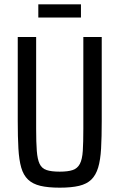

<svg xmlns="http://www.w3.org/2000/svg" viewBox="-20 -859 552 887"><path d="M256 8Q202 8 166.5 -0.5Q131 -9 109.5 -29.5Q88 -50 78 -85Q68 -120 65 -173Q62 -226 62 -300V-688H147V-264Q147 -201 150 -162Q153 -123 163 -102Q173 -81 195 -73.5Q217 -66 256 -66Q294 -66 316 -73.5Q338 -81 349 -102Q360 -123 362.5 -162Q365 -201 365 -264V-688H450V-300Q450 -226 447 -173Q444 -120 433.5 -85Q423 -50 402 -29.5Q381 -9 345.5 -0.5Q310 8 256 8ZM157 -778V-839H354V-778Z"/></svg>

Font: Saira Condensed Medium
Style: Regular
Weight: 500
Width: 3
Designer: Hector Gatti with collaboration of the Omnibus-Type team
Foundry: Omnibus-Type
Version: Version 1.101